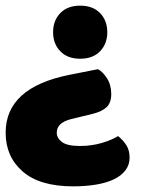

<svg xmlns="http://www.w3.org/2000/svg" viewBox="-39 -479 498 680"><path d="M341 -365Q341 -324 315.5 -297.5Q290 -271 245 -271Q200 -271 174.5 -297.5Q149 -324 149 -365Q149 -406 174.5 -432.5Q200 -459 245 -459Q290 -459 315.5 -432.5Q341 -406 341 -365ZM308 -234Q325 -225 340 -201.5Q355 -178 355 -146Q355 -115 338.5 -99.5Q322 -84 290 -76L212 -57Q162 -44 162 -9Q162 10 180.5 24Q199 38 244 38Q285 38 321 27.5Q357 17 379 3Q396 16 408 34.5Q420 53 420 79Q420 105 405 124.5Q390 144 363.5 156.5Q337 169 300 175Q263 181 220 181Q102 181 41.5 128.5Q-19 76 -19 -9Q-19 -169 207 -214Z"/></svg>

Font: Baloo Da
Style: Regular
Weight: 400
Designer: Noopur Datye and Ek Type
Foundry: Ek Type
Version: Version 1.443;PS 1.000;hotconv 16.6.51;makeotf.lib2.5.65220;